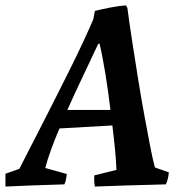

<svg xmlns="http://www.w3.org/2000/svg" viewBox="-38 -674 667 704"><path d="M-18 10Q-18 -2 -18 -13.5Q-18 -25 -18 -37L33 -55Q40 -69 58.5 -105Q77 -141 103 -191.5Q129 -242 158 -299.5Q187 -357 215.5 -414Q244 -471 267 -520.5Q290 -570 304 -603L310 -634Q333 -640 367 -646.5Q401 -653 424 -654L429 -645Q437 -585 447.5 -517Q458 -449 469 -380.5Q480 -312 491.5 -250Q503 -188 512.5 -138.5Q522 -89 530 -60L581 -42Q579 -16 570 2Q492 4 425 6Q358 8 310 10Q308 0 307.5 -10Q307 -20 308 -31L389 -51Q388 -80 384 -123Q380 -166 374 -214L180 -203Q163 -163 149.5 -126Q136 -89 128 -58L207 -36Q206 -26 204 -16Q202 -6 198 2Q134 4 76 6Q18 8 -18 10ZM322 -513Q299 -463 268.5 -399.5Q238 -336 209 -271H367Q359 -338 348.5 -403Q338 -468 327 -514Z"/></svg>

Font: Labrada SemiBold
Style: Italic
Weight: 600
Italic angle: -7°
Designer: Mercedes Jáuregui
Foundry: Omnibus-Type Team
Version: Version 1.000; ttfautohint (v1.8.4.7-5d5b)